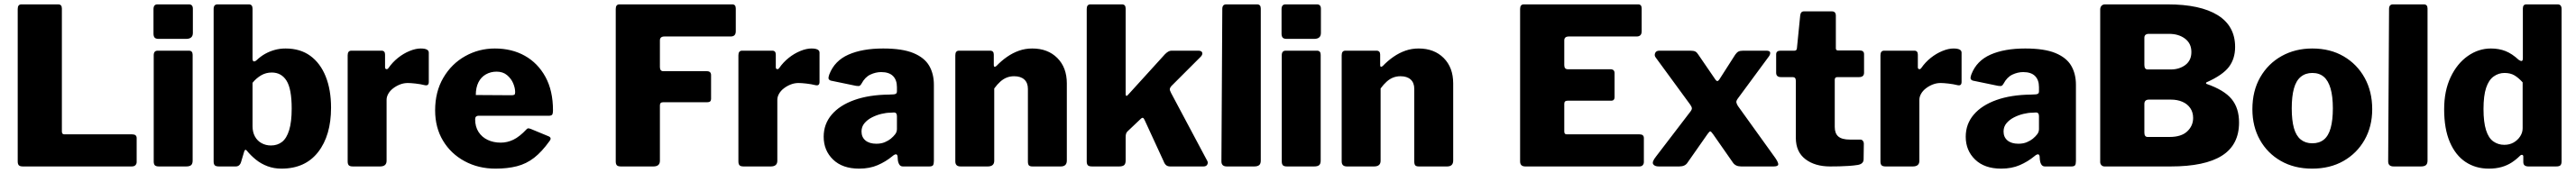

<svg xmlns="http://www.w3.org/2000/svg" viewBox="-20 -762 11783 792"><path d="M61 -721Q61 -742 78 -742H246Q263 -742 263 -723V-160Q263 -147 274 -147H584Q605 -147 605 -130V-20Q605 -12 599.5 -6Q594 0 582 0H85Q71 0 66 -5.5Q61 -11 61 -23V-721Z M861 -27Q861 -12 854 -6Q847 0 831 0H707Q693 0 688 -5.5Q683 -11 683 -23V-509Q683 -530 701 -530H844Q861 -530 861 -511ZM862 -611Q862 -584 831 -584H706Q692 -584 687 -590Q682 -596 682 -608V-720Q682 -742 700 -742H844Q862 -742 862 -722Z M982 0Q967 0 962 -5.5Q957 -11 957 -23V-721Q957 -742 975 -742H1118Q1135 -742 1135 -722V-494Q1135 -482 1140.5 -481Q1146 -480 1153 -486Q1172 -504 1192.5 -515.5Q1213 -527 1236.5 -533.5Q1260 -540 1286 -540Q1353 -540 1399 -506.5Q1445 -473 1469.5 -412Q1494 -351 1494 -269Q1494 -142 1435 -66Q1376 10 1267 10Q1233 10 1203.5 -1Q1174 -12 1150.5 -31Q1127 -50 1109 -72Q1105 -77 1102 -76Q1099 -75 1097 -69L1083 -22Q1077 0 1058 0ZM1135 -184Q1135 -157 1146 -137Q1157 -117 1176.5 -106.5Q1196 -96 1219 -96Q1249 -96 1270 -112.5Q1291 -129 1302.5 -166.5Q1314 -204 1314 -265Q1314 -355 1290.5 -392.5Q1267 -430 1223 -430Q1196 -430 1174 -417Q1152 -404 1135 -383Z M1594 0Q1580 0 1575 -5.5Q1570 -11 1570 -23V-509Q1570 -530 1587 -530H1725Q1741 -530 1741 -512V-454Q1741 -447 1746.5 -445.5Q1752 -444 1757 -451Q1775 -477 1800 -497Q1825 -517 1853 -528.5Q1881 -540 1904 -540Q1941 -540 1941 -521V-387Q1941 -368 1923 -372Q1903 -377 1880.5 -379.5Q1858 -382 1845 -382Q1827 -382 1810 -375.5Q1793 -369 1778.5 -358Q1764 -347 1756 -333Q1748 -319 1748 -305V-26Q1748 0 1718 0H1594Z M2153 -216Q2153 -182 2168.5 -158Q2184 -134 2210.5 -121.5Q2237 -109 2270 -109Q2300 -109 2328 -122.5Q2356 -136 2388 -170Q2392 -174 2395 -174.5Q2398 -175 2407 -172L2489 -138Q2505 -131 2493 -116Q2458 -67 2422.5 -39.5Q2387 -12 2344 -1Q2301 10 2246 10Q2168 10 2105 -24Q2042 -58 2006 -118Q1970 -178 1970 -257Q1970 -342 2007.5 -406Q2045 -470 2107.5 -505Q2170 -540 2243 -540Q2321 -540 2380.5 -506.5Q2440 -473 2474.5 -410Q2509 -347 2509 -257Q2509 -245 2506.5 -239Q2504 -233 2492 -232H2167Q2161 -232 2157 -228Q2153 -224 2153 -216ZM2319 -326Q2329 -326 2332.5 -328.5Q2336 -331 2336 -340Q2336 -359 2327 -380.5Q2318 -402 2299 -418Q2280 -434 2251 -434Q2224 -434 2202 -421.5Q2180 -409 2168 -385Q2156 -361 2156 -327Z M2796 -721Q2796 -742 2813 -742H3329Q3345 -742 3345 -723V-619Q3345 -595 3322 -595H3019Q2998 -595 2998 -577V-455Q2998 -436 3014 -436H3213Q3232 -436 3232 -418V-309Q3232 -294 3215 -294H3013Q2998 -294 2998 -280V-26Q2998 0 2968 0H2820Q2806 0 2801 -5.5Q2796 -11 2796 -23V-721Z M3381 0Q3367 0 3362 -5.5Q3357 -11 3357 -23V-509Q3357 -530 3374 -530H3512Q3528 -530 3528 -512V-454Q3528 -447 3533.5 -445.5Q3539 -444 3544 -451Q3562 -477 3587 -497Q3612 -517 3640 -528.5Q3668 -540 3691 -540Q3728 -540 3728 -521V-387Q3728 -368 3710 -372Q3690 -377 3667.5 -379.5Q3645 -382 3632 -382Q3614 -382 3597 -375.5Q3580 -369 3565.5 -358Q3551 -347 3543 -333Q3535 -319 3535 -305V-26Q3535 0 3505 0H3381Z M4060 -46Q4031 -22 3994 -6Q3957 10 3909 10Q3833 10 3790 -31.5Q3747 -73 3747 -136Q3747 -194 3783.5 -237Q3820 -280 3887 -304Q3954 -328 4046 -329L4067 -330Q4071 -330 4076.5 -332.5Q4082 -335 4082 -344V-363Q4082 -396 4064 -414Q4046 -432 4010 -432Q3985 -432 3960.5 -420.5Q3936 -409 3920 -379Q3916 -372 3912 -369.5Q3908 -367 3895 -369L3779 -393Q3773 -395 3770 -400Q3767 -405 3773 -422Q3797 -484 3860.5 -512Q3924 -540 4019 -540Q4107 -540 4157.5 -519Q4208 -498 4229.5 -461Q4251 -424 4251 -374V-25Q4251 -11 4247 -5.5Q4243 0 4230 0H4109Q4098 0 4092.5 -9.5Q4087 -19 4086 -31L4085 -46Q4082 -65 4060 -46ZM4082 -230Q4082 -248 4067 -247L4051 -246Q4033 -246 4010.5 -240.5Q3988 -235 3967.5 -224.5Q3947 -214 3933.5 -198Q3920 -182 3920 -160Q3920 -134 3938 -119Q3956 -104 3988 -104Q4010 -104 4026.5 -111Q4043 -118 4054 -127Q4066 -137 4074 -147.5Q4082 -158 4082 -171V-230Z M4373 0Q4349 0 4349 -23V-509Q4349 -530 4366 -530H4508Q4525 -530 4525 -512V-464Q4525 -458 4528 -456.5Q4531 -455 4537 -460Q4560 -484 4586 -502Q4612 -520 4640.5 -530Q4669 -540 4701 -540Q4772 -540 4815.5 -496.5Q4859 -453 4859 -380V-27Q4859 0 4831 0H4702Q4690 0 4685.5 -5Q4681 -10 4681 -23V-355Q4681 -383 4664.5 -398Q4648 -413 4618 -413Q4600 -413 4584.5 -407Q4569 -401 4555 -388.5Q4541 -376 4527 -357V-26Q4527 0 4497 0H4373Z M5501 -26Q5506 -18 5501.5 -9Q5497 0 5484 0H5332Q5320 0 5313 -6Q5306 -12 5302 -23L5215 -212Q5211 -221 5207 -222.5Q5203 -224 5195 -216L5136 -160Q5132 -156 5130 -150Q5128 -144 5128 -133V-27Q5128 -12 5121 -6Q5114 0 5098 0H4975Q4960 0 4955 -5.5Q4950 -11 4950 -23V-721Q4950 -742 4967 -742H5111Q5128 -742 5128 -723V-331Q5128 -326 5130.5 -323.5Q5133 -321 5139 -328L5308 -514Q5324 -530 5337 -530H5460Q5475 -530 5478 -521.5Q5481 -513 5472 -503L5337 -368Q5331 -361 5330 -355Q5329 -349 5336 -336L5501 -26Z M5746 -27Q5746 -12 5738.5 -6Q5731 0 5716 0H5591Q5566 0 5566 -23L5570 -721Q5570 -742 5588 -742H5729Q5746 -742 5746 -723Z M6020 -27Q6020 -12 6013 -6Q6006 0 5990 0H5866Q5852 0 5847 -5.5Q5842 -11 5842 -23V-509Q5842 -530 5860 -530H6003Q6020 -530 6020 -511ZM6021 -611Q6021 -584 5990 -584H5865Q5851 -584 5846 -590Q5841 -596 5841 -608V-720Q5841 -742 5859 -742H6003Q6021 -742 6021 -722Z M6140 0Q6116 0 6116 -23V-509Q6116 -530 6133 -530H6275Q6292 -530 6292 -512V-464Q6292 -458 6295 -456.5Q6298 -455 6304 -460Q6327 -484 6353 -502Q6379 -520 6407.5 -530Q6436 -540 6468 -540Q6539 -540 6582.5 -496.5Q6626 -453 6626 -380V-27Q6626 0 6598 0H6469Q6457 0 6452.5 -5Q6448 -10 6448 -23V-355Q6448 -383 6431.5 -398Q6415 -413 6385 -413Q6367 -413 6351.5 -407Q6336 -401 6322 -388.5Q6308 -376 6294 -357V-26Q6294 0 6264 0H6140Z M6932 -721Q6932 -742 6949 -742H7472Q7488 -742 7488 -723V-619Q7488 -595 7465 -595H7155Q7134 -595 7134 -577V-464Q7134 -445 7150 -445H7345Q7364 -445 7364 -427V-316Q7364 -310 7360.5 -305.5Q7357 -301 7348 -301H7149Q7134 -301 7134 -287V-160Q7134 -147 7145 -147H7478Q7498 -147 7498 -130V-20Q7498 -12 7493 -6Q7488 0 7477 0H6956Q6932 0 6932 -23V-721Z M8099 -39Q8114 -17 8112.5 -8.5Q8111 0 8091 0H7943Q7917 0 7905 -18L7815 -147Q7806 -160 7802 -160.5Q7798 -161 7789 -148L7698 -18Q7687 0 7660 0H7566Q7547 0 7540.5 -10.5Q7534 -21 7554 -46L7710 -250Q7718 -260 7717.5 -266.5Q7717 -273 7710 -283L7552 -499Q7545 -508 7549.5 -519Q7554 -530 7569 -530H7710Q7726 -530 7733.5 -526Q7741 -522 7747 -512L7825 -398Q7834 -384 7843 -398L7916 -512Q7923 -522 7930.5 -526Q7938 -530 7953 -530H8057Q8074 -530 8075.5 -522Q8077 -514 8070 -504L7927 -310Q7920 -300 7921 -293.5Q7922 -287 7928 -277L8099 -39Z M8383 -409Q8371 -409 8371 -397V-181Q8371 -151 8387.5 -137Q8404 -123 8440 -123H8488Q8495 -123 8499.5 -117.5Q8504 -112 8504 -105L8503 -33Q8503 -12 8477 -7Q8458 -4 8436 -2.5Q8414 -1 8392.5 -0.5Q8371 0 8350 0Q8280 0 8236.5 -33.5Q8193 -67 8193 -131V-392Q8193 -409 8179 -409H8125Q8103 -409 8103 -429V-513Q8103 -530 8123 -530H8187Q8197 -530 8198 -541L8213 -691Q8215 -710 8230 -710H8358Q8376 -710 8376 -690V-541Q8376 -531 8386 -531H8485Q8505 -531 8505 -514V-429Q8505 -409 8482 -409Z M8604 0Q8590 0 8585 -5.5Q8580 -11 8580 -23V-509Q8580 -530 8597 -530H8735Q8751 -530 8751 -512V-454Q8751 -447 8756.5 -445.5Q8762 -444 8767 -451Q8785 -477 8810 -497Q8835 -517 8863 -528.5Q8891 -540 8914 -540Q8951 -540 8951 -521V-387Q8951 -368 8933 -372Q8913 -377 8890.5 -379.5Q8868 -382 8855 -382Q8837 -382 8820 -375.5Q8803 -369 8788.5 -358Q8774 -347 8766 -333Q8758 -319 8758 -305V-26Q8758 0 8728 0H8604Z M9283 -46Q9254 -22 9217 -6Q9180 10 9132 10Q9056 10 9013 -31.5Q8970 -73 8970 -136Q8970 -194 9006.5 -237Q9043 -280 9110 -304Q9177 -328 9269 -329L9290 -330Q9294 -330 9299.5 -332.5Q9305 -335 9305 -344V-363Q9305 -396 9287 -414Q9269 -432 9233 -432Q9208 -432 9183.5 -420.5Q9159 -409 9143 -379Q9139 -372 9135 -369.5Q9131 -367 9118 -369L9002 -393Q8996 -395 8993 -400Q8990 -405 8996 -422Q9020 -484 9083.5 -512Q9147 -540 9242 -540Q9330 -540 9380.5 -519Q9431 -498 9452.5 -461Q9474 -424 9474 -374V-25Q9474 -11 9470 -5.5Q9466 0 9453 0H9332Q9321 0 9315.5 -9.5Q9310 -19 9309 -31L9308 -46Q9305 -65 9283 -46ZM9305 -230Q9305 -248 9290 -247L9274 -246Q9256 -246 9233.5 -240.5Q9211 -235 9190.5 -224.5Q9170 -214 9156.5 -198Q9143 -182 9143 -160Q9143 -134 9161 -119Q9179 -104 9211 -104Q9233 -104 9249.5 -111Q9266 -118 9277 -127Q9289 -137 9297 -147.5Q9305 -158 9305 -171V-230Z M9605 0Q9596 0 9590.5 -6Q9585 -12 9585 -20V-718Q9585 -729 9591 -735.5Q9597 -742 9607 -742H9893Q10043 -742 10122.5 -692.5Q10202 -643 10202 -547Q10202 -493 10173.5 -455.5Q10145 -418 10071 -385Q10069 -384 10069 -381.5Q10069 -379 10071 -378Q10152 -350 10186 -308.5Q10220 -267 10220 -201Q10220 -99 10142 -49.5Q10064 0 9907 0H9605ZM9902 -135Q9956 -135 9983 -160.5Q10010 -186 10010 -222Q10010 -248 9997 -267Q9984 -286 9961 -296Q9938 -306 9908 -306H9808Q9787 -306 9787 -286V-155Q9787 -135 9802 -135ZM9908 -444Q9928 -444 9945 -449.5Q9962 -455 9975 -465Q9988 -475 9995 -489.5Q10002 -504 10002 -524Q10002 -563 9973 -585Q9944 -607 9900 -607H9808Q9787 -607 9787 -589V-465Q9787 -444 9802 -444Z M10554 10Q10473 10 10411.5 -25Q10350 -60 10315.5 -121.5Q10281 -183 10281 -262Q10281 -346 10317 -408.5Q10353 -471 10415 -505.5Q10477 -540 10555 -540Q10637 -540 10698.5 -504Q10760 -468 10794.5 -405.5Q10829 -343 10829 -262Q10829 -183 10794 -121.5Q10759 -60 10697.5 -25Q10636 10 10554 10ZM10555 -106Q10587 -106 10608 -123Q10629 -140 10639 -176Q10649 -212 10649 -266Q10649 -321 10638.5 -357Q10628 -393 10607.5 -410.5Q10587 -428 10555 -428Q10524 -428 10502.5 -410.5Q10481 -393 10471 -357Q10461 -321 10461 -266Q10461 -211 10471 -175.5Q10481 -140 10502.5 -123Q10524 -106 10555 -106Z M11082 -27Q11082 -12 11074.5 -6Q11067 0 11052 0H10927Q10902 0 10902 -23L10906 -721Q10906 -742 10924 -742H11065Q11082 -742 11082 -723Z M11543 0Q11533 0 11526.5 -4.5Q11520 -9 11520 -21V-45Q11520 -52 11515 -53Q11510 -54 11505 -49Q11488 -32 11467.5 -18.5Q11447 -5 11421 2.5Q11395 10 11362 10Q11302 10 11256 -20.5Q11210 -51 11184 -111.5Q11158 -172 11158 -262Q11158 -346 11187.5 -408.5Q11217 -471 11266 -505.5Q11315 -540 11372 -540Q11409 -540 11439 -528Q11469 -516 11499 -488Q11508 -482 11513 -483Q11518 -484 11518 -496V-723Q11518 -742 11534 -742H11677Q11695 -742 11695 -721V-23Q11695 -11 11690 -5.5Q11685 0 11670 0H11543ZM11517 -385Q11498 -406 11479.5 -417Q11461 -428 11434 -428Q11407 -428 11384.5 -412Q11362 -396 11350 -360Q11338 -324 11338 -263Q11338 -203 11349.5 -166.5Q11361 -130 11383 -114.5Q11405 -99 11433 -99Q11457 -99 11475.5 -109.5Q11494 -120 11505.5 -137.5Q11517 -155 11517 -175V-385Z"/></svg>

Font: Libre Franklin ExtraBold
Style: Regular
Weight: 800
Designer: Pablo Impallari, Rodrigo Fuenzalida, Nhung Nguyen
Foundry: Impallari Type
Version: Version 3.000